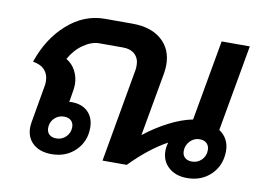

<svg xmlns="http://www.w3.org/2000/svg" viewBox="-66 -656 1047 765"><g transform="rotate(10 458.0 -274.0)"><path d="M867 -123Q867 -65 829 -27.5Q791 10 732 10Q686 10 657.5 -15.5Q629 -41 629 -82Q629 -98 634 -116Q561 -76 487 0H389L456 -380Q457 -386 457 -397Q457 -425 439.5 -441.5Q422 -458 392 -458H295Q264 -458 231 -435Q198 -412 177 -374Q201 -360 214.5 -334.5Q228 -309 228 -279Q228 -272 226 -256L218 -207Q221 -208 228 -208Q270 -208 294 -184Q318 -160 318 -120Q318 -64 280 -27Q242 10 184 10Q137 10 109.5 -14.5Q82 -39 82 -80Q82 -87 84 -101L111 -256Q112 -261 112 -272Q112 -299 96 -317Q80 -335 48 -340Q81 -438 149 -498Q217 -558 300 -558H412Q487 -558 530 -520.5Q573 -483 573 -419Q573 -403 570 -385L524 -127Q568 -162 619 -188.5Q670 -215 716 -224L774 -550H888L826 -201Q846 -188 856.5 -168Q867 -148 867 -123ZM795 -114Q795 -131 784.5 -141Q774 -151 756 -151Q733 -151 717 -134Q701 -117 701 -94Q701 -77 711.5 -67.5Q722 -58 740 -58Q763 -58 779 -74Q795 -90 795 -114ZM208 -146Q185 -146 169 -130Q153 -114 153 -91Q153 -74 163.5 -64.5Q174 -55 192 -55Q215 -55 231 -71Q247 -87 247 -110Q247 -127 236.5 -136.5Q226 -146 208 -146Z"/></g></svg>

Font: Bai Jamjuree SemiBold
Style: Italic
Weight: 600
Italic angle: -10°
Version: Version 1.000; ttfautohint (v1.6)